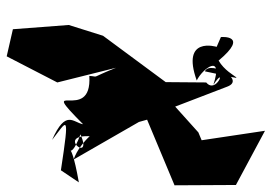

<svg xmlns="http://www.w3.org/2000/svg" viewBox="-142 -508 831 588"><g transform="rotate(90 274.0 -214.5)"><path d="M307 -335 246 -494C224 -554 165 -440 199 -426C233 -592 224 -501 166 -468C86 -564 94 -475 94 -475L124 -462C124 -462 90 -352 227 -401C190 -419 142 -484 240 -452C177 -494 271 -462 233 -430L232 -306L90 -114L57 -9L70 162L153 181L233 26L188 -154C222 -69 215 -106 213 -72C364 -82 213 94 361 -53C356 -23 314 0 409 42C351 -4 318 -13 502 15L539 -40C364 -9 504 -3 392 -45C488 -87 384 43 399 -89C356 -118 412 -43 469 -24L354 -224L347 -249L548 -333L547 -521L381 -610L410 -416L386 -406Z"/></g></svg>

Font: Asimov Silicon
Style: Regular
Weight: 400
Designer: Google
Version: Version 2.000980; 2014